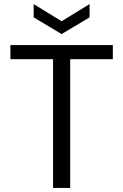

<svg xmlns="http://www.w3.org/2000/svg" viewBox="-20 -921 604 941"><path d="M240 0V-631H31V-700H533V-631H324V0ZM282 -754 145 -836V-901L282 -817L419 -901V-836Z"/></svg>

Font: DM Sans 9pt
Style: Regular
Weight: 400
Designer: Colophon Foundry, Jonny Pinhorn
Foundry: Colophon Foundry
Version: Version 4.004;gftools[0.9.30]